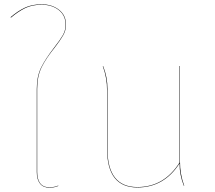

<svg xmlns="http://www.w3.org/2000/svg" viewBox="-20 -864 999 893"><path d="M210 7Q233 7 251 -1V1Q232 9 210 9Q181 9 166 -10Q151 -29 151 -64V-450Q151 -510 172 -551.5Q193 -593 232 -643Q260 -679 272.5 -701Q285 -723 285 -749Q285 -792 253.5 -817Q222 -842 174 -842Q129 -842 96.5 -826Q64 -810 31 -782L29 -784Q63 -813 96 -828.5Q129 -844 174 -844Q222 -844 254.5 -818.5Q287 -793 287 -749Q287 -723 274 -700Q261 -677 234 -642Q195 -594 174 -552Q153 -510 153 -450V-64Q153 -30 167 -11.5Q181 7 210 7Z M835 0Q815 -50 815 -104Q743 8 619 8Q478 8 478 -170V-442Q478 -503 458 -556H460Q480 -505 480 -449V-448V-170Q480 6 619 6Q743 6 815 -108V-557H817V-115Q817 -53 837 0Z"/></svg>

Font: FiraGO Two
Style: Regular
Weight: 100
Designer: bBox Type
Foundry: bBox Type GmbH
Version: Version 1.001